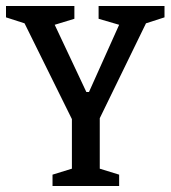

<svg xmlns="http://www.w3.org/2000/svg" viewBox="-26 -623 571 643"><path d="M149.9 0V-38.1L214.8 -58.1V-224.1L56.2 -544.9L-5.9 -564.9V-603H223.1V-560.1L157.2 -540Q174.8 -502.4 210.2 -427.5Q245.6 -352.5 263.2 -314.9H272Q289.1 -352.5 322.5 -427.5Q356 -502.4 373 -540L304.2 -560.1V-603H524.9V-564.9L462.9 -544.9L308.1 -227.1V-58.1L373 -38.1V0Z"/></svg>

Font: Grenze
Style: Regular
Weight: 400
Designer: Renata Polastri
Foundry: Omnibus-Type
Version: Version 1.002;PS 001.002;hotconv 1.0.88;makeotf.lib2.5.64775